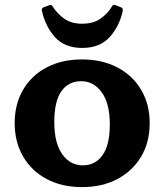

<svg xmlns="http://www.w3.org/2000/svg" viewBox="-20 -752 671 785"><path d="M315 13Q233 13 171 -20Q109 -53 74.5 -112Q40 -171 40 -249Q40 -326 74.5 -385Q109 -444 171 -476.5Q233 -509 315 -509Q397 -509 459.5 -476.5Q522 -444 557 -385Q592 -326 592 -249Q592 -170 557 -111.5Q522 -53 460 -20Q398 13 315 13ZM318 -76Q370 -76 399.5 -118Q429 -160 429 -243Q429 -329 396 -374.5Q363 -420 312 -420Q260 -420 231 -379Q202 -338 202 -253Q202 -167 234.5 -121.5Q267 -76 318 -76ZM316 -556Q244 -556 204.5 -600.5Q165 -645 151 -709Q149 -718 158 -722L182 -731Q191 -734 195 -726Q214 -696 243 -675.5Q272 -655 316 -655Q361 -655 390.5 -675.5Q420 -696 438 -726Q442 -735 452 -731L475 -722Q483 -719 482 -708Q468 -644 428 -600Q388 -556 316 -556Z"/></svg>

Font: Hahmlet
Style: Bold
Weight: 700
Designer: Minjoo Ham & Mark Frömberg
Foundry: hypertype
Version: Version 1.002; ttfautohint (v1.8.3)